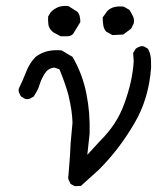

<svg xmlns="http://www.w3.org/2000/svg" viewBox="-20 -621 541 662"><path d="M238 21 223 13Q223 11 217 0Q214 -6 216 -16Q217 -30 219.5 -60.5Q222 -91 222.5 -107.5Q223 -124 226 -154.5Q229 -185 230 -198Q229 -239 216 -293Q207 -328 185 -382L167 -388Q162 -388 152 -384Q142 -378 139 -374Q125 -355 117 -331Q113 -314 96 -288Q94 -287 83 -281Q77 -278 67 -280L53 -288Q49 -293 46 -301Q43 -308 45 -316Q59 -344 70 -373Q82 -404 103 -425Q123 -440 146 -445Q171 -450 193 -447L230 -425Q265 -365 278 -297Q291 -234 289 -160L281 -87L324 -134Q383 -192 408 -262Q437 -340 441 -410L439 -438L448 -453Q453 -457 461 -460Q467 -463 476 -461L490 -453Q498 -439 500 -422Q501 -412 501 -388Q493 -280 444 -197Q392 -107 321 -36L259 20ZM189 -496 163 -510Q150 -521 147 -535Q145 -554 146 -564L155 -579Q165 -590 182 -597Q196 -602 216 -600L246 -581Q253 -574 255 -564Q257 -553 257 -545L232 -504Q224 -496 212 -496ZM368 -500 346 -512Q338 -521 336 -535Q334 -551 334 -561L350 -583Q361 -594 376 -597Q389 -600 407 -598L426 -587Q435 -573 438 -566Q444 -555 441 -540L432 -522L405 -502Z"/></svg>

Font: Yozai
Style: Regular
Weight: 400
Designer: LXGW / Y.OzVox
Foundry: LXGW / Y.OzVox
Version: Version 0.861;October 22, 2024